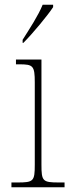

<svg xmlns="http://www.w3.org/2000/svg" viewBox="-20 -786 298 806"><path d="M75 -619V-606H78C118 -646 180 -721 203 -756V-766H159C141 -721 104 -665 75 -619ZM28 0H251V-20H228C159 -20 154 -25 154 -95V-536H47V-516H61C119 -516 126 -510 126 -440V-95C126 -25 121 -20 53 -20H28Z"/></svg>

Font: Noto Serif Thai SemiCondensed Thin
Style: Regular
Weight: 100
Width: 4
Designer: Monotype Design Team
Foundry: Monotype Imaging Inc.
Version: Version 2.002